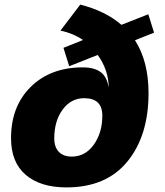

<svg xmlns="http://www.w3.org/2000/svg" viewBox="-20 -801 716 835"><path d="M329 -781Q439 -753 508 -693L625 -739L650 -659L567 -626Q626 -534 626 -396Q626 -211 534 -98.5Q442 14 269 14Q156 14 92 -40.5Q28 -95 28 -200Q28 -339 114 -423.5Q200 -508 340 -508Q389 -508 417 -488Q445 -468 453 -419Q452 -497 405 -562L281 -513L256 -593L341 -627Q299 -656 243 -668ZM216 -199Q216 -161 236 -140.5Q256 -120 292 -120Q351 -120 388 -172Q425 -224 425 -298Q425 -374 346 -374Q289 -374 252.5 -324.5Q216 -275 216 -199Z"/></svg>

Font: Nacelle Heavy
Style: Italic
Weight: 800
Italic angle: -12°
Designer: Sora Sagano
Foundry: Sora Sagano
Version: Version 1.000;FEAKit 1.0